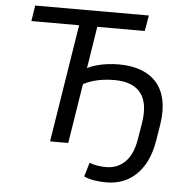

<svg xmlns="http://www.w3.org/2000/svg" viewBox="-59 -763 989 1010"><g transform="rotate(5 435.5 -258.0)"><path d="M538 189Q502 189 472 183.5Q442 178 421 168L443 94Q461 101 482.5 105Q504 109 531 109Q591 109 631.5 69Q672 29 685 -51L699 -135Q717 -243 675 -297Q633 -351 536 -351Q508 -351 479 -347.5Q450 -344 423 -336Q396 -328 372 -315L322 0H226L325 -622H73L86 -705H686L672 -622H421L386 -401Q407 -412 433.5 -419.5Q460 -427 490.5 -431Q521 -435 552 -435Q619 -435 669.5 -416Q720 -397 752 -360Q784 -323 795.5 -268Q807 -213 796 -141L782 -54Q769 25 736 79Q703 133 653 161Q603 189 538 189Z"/></g></svg>

Font: Nunito Sans 10pt Medium
Style: Italic
Weight: 500
Italic angle: -9°
Designer: Vernon Adams
Foundry: Vernon Adams
Version: Version 3.101;gftools[0.9.27]